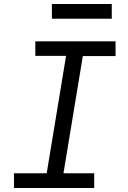

<svg xmlns="http://www.w3.org/2000/svg" viewBox="-20 -942 640 962"><path d="M50 0V-74H214L311 -662H157V-735H559V-661H395L298 -74H452V0ZM240 -848V-922H540V-848Z"/></svg>

Font: Iosevka Curly Extended
Style: Italic
Weight: 400
Width: 7
Italic angle: -9°
Monospace: yes
Designer: Belleve Invis
Foundry: Belleve Invis
Version: Version 11.1.0; ttfautohint (v1.8.3)